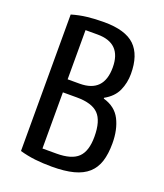

<svg xmlns="http://www.w3.org/2000/svg" viewBox="-134 -799 767 899"><g transform="rotate(20 250.0 -350.0)"><path d="M69.8 -9.8V-689.9Q107.9 -701.2 146.5 -705.6Q185.1 -710 230 -710Q335.9 -710 383.1 -664.6Q430.2 -619.1 430.2 -524.9Q430.2 -480 412.6 -440.9Q395 -401.9 350.1 -377V-373Q410.2 -356 435.1 -306.9Q460 -257.8 460 -189.9Q460 -136.7 448 -99.4Q436 -62 408.9 -37.6Q381.8 -13.2 337.9 -1.7Q293.9 9.8 230 9.8Q185.1 9.8 146.5 5.4Q107.9 1 69.8 -9.8ZM160.2 -55.2H230Q305.2 -55.2 337.6 -86.7Q370.1 -118.2 370.1 -189.9Q370.1 -269 337.6 -302Q305.2 -335 230 -335H160.2ZM160.2 -399.9H220.2Q339.8 -399.9 339.8 -523.9Q339.8 -645 220.2 -645H160.2Z"/></g></svg>

Font: 
Style: .
Weight: 400
Designer: Jovanny Lemonad
Foundry: Jovanny Lemonad
Version: Version 1.002